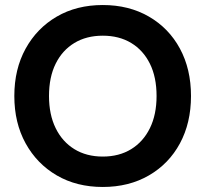

<svg xmlns="http://www.w3.org/2000/svg" viewBox="-20 -732 818 764"><path d="M389 12Q285 12 206 -34Q127 -80 82 -161.5Q37 -243 37 -350Q37 -457 82 -538.5Q127 -620 206 -666Q285 -712 389 -712Q493 -712 572.5 -666Q652 -620 696 -538.5Q740 -457 740 -350Q740 -243 696 -161.5Q652 -80 572.5 -34Q493 12 389 12ZM389 -109Q454 -109 502 -138.5Q550 -168 576.5 -222Q603 -276 603 -350Q603 -425 576.5 -478.5Q550 -532 502 -561Q454 -590 389 -590Q324 -590 276 -561Q228 -532 201.5 -478.5Q175 -425 175 -350Q175 -276 201.5 -222Q228 -168 276 -138.5Q324 -109 389 -109Z"/></svg>

Font: DM Sans 36pt
Style: Bold
Weight: 700
Version: Version 4.004;gftools[0.9.30]